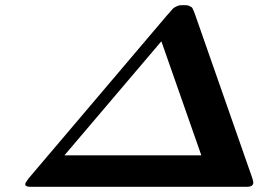

<svg xmlns="http://www.w3.org/2000/svg" viewBox="-20 -719 1068 739"><path d="M77.1 -9.8Q77.1 -15.6 90.8 -33.2L623 -660.2Q625 -662.1 631.1 -668.9Q637.2 -675.8 638.7 -678Q640.1 -680.2 645 -685.1Q649.9 -689.9 653.6 -691.4Q657.2 -692.9 662.1 -695.6Q667 -698.2 673.1 -698.7Q679.2 -699.2 686 -699.2H687Q693.8 -699.2 699.5 -698.7Q705.1 -698.2 709.5 -695.6Q713.9 -692.9 716.6 -691.9Q719.2 -690.9 721.7 -685.5Q724.1 -680.2 725.1 -678Q726.1 -675.8 729 -668Q731.9 -660.2 732.9 -657.2L950.2 -36.1Q955.1 -21 955.1 -17.1Q955.1 0 930.2 0H97.2Q77.1 0 77.1 -9.8ZM228 -121.1H754.9L601.1 -560.1Z"/></svg>

Font: CMU Serif
Style: BoldItalic
Weight: 700
Italic angle: -14.04°
Version: Version 0.7.0